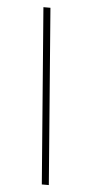

<svg xmlns="http://www.w3.org/2000/svg" viewBox="-54 -738 393 818"><g transform="rotate(5 142.5 -328.5)"><path d="M187 48 128 -705H98L157 48Z"/></g></svg>

Font: Parisienne
Style: Regular
Weight: 400
Designer: Astigmatic (AOETI)
Foundry: Astigmatic (AOETI)
Version: Version 1.000